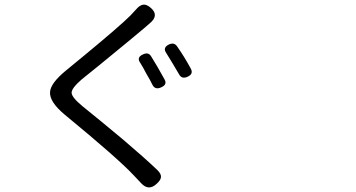

<svg xmlns="http://www.w3.org/2000/svg" viewBox="-20 -776 1540 830"><path d="M589.8 15.6Q577.1 2.9 557.6 -18.6Q490.2 -90.8 258.8 -281.2Q193.4 -335.9 196.3 -377.9Q198.2 -416 264.6 -470.7Q285.2 -488.3 341.8 -534.2Q498 -663.1 543.9 -709Q547.9 -712.9 555.7 -721.7Q563.5 -730.5 567.4 -734.4Q584 -753.9 599.1 -755.9Q614.3 -757.8 632.8 -741.2Q668.9 -709 627 -674.8Q612.3 -662.1 604.5 -655.3Q558.6 -616.2 409.2 -494.1Q353.5 -449.2 333 -432.6Q289.1 -394.5 289.6 -375Q290 -355.5 335.9 -317.4Q405.3 -261.7 510.7 -173.8Q608.4 -90.8 661.1 -40Q677.7 -23.4 675.8 -9.8Q674.8 2.9 656.2 19.5Q622.1 50.8 589.8 15.6ZM639.6 -408.2Q628.9 -430.7 612.3 -458Q599.6 -483.4 585.9 -504.9Q569.3 -528.3 598.6 -541Q621.1 -551.8 632.8 -533.2Q658.2 -493.2 691.4 -432.6Q704.1 -410.2 676.8 -398.4Q651.4 -386.7 639.6 -408.2ZM753.9 -455.1Q745.1 -469.7 725.6 -502.9Q708 -532.2 699.2 -545.9Q681.6 -570.3 710.9 -584Q732.4 -593.8 745.1 -576.2Q777.3 -530.3 804.7 -479.5Q817.4 -456.1 791 -444.3Q765.6 -432.6 753.9 -455.1Z"/></svg>

Font: Bpmf GenSen Rounded R
Style: R
Weight: 400
Foundry: But Ko
Version: Version 1.320